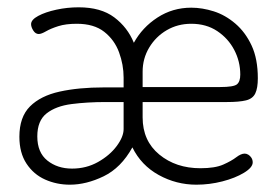

<svg xmlns="http://www.w3.org/2000/svg" viewBox="-20 -499 763 525"><path d="M171 6Q135 6 103.5 -8Q72 -22 52.5 -51.5Q33 -81 33 -125Q33 -179 62 -208Q91 -237 143 -248.5Q195 -260 264 -260H318V-287Q318 -322 305.5 -356Q293 -390 265 -412Q237 -434 190 -434Q160 -434 139.5 -427.5Q119 -421 106 -413.5Q93 -406 86 -406Q77 -406 71 -415.5Q65 -425 65 -433Q65 -445 84.5 -455.5Q104 -466 134 -472.5Q164 -479 195 -479Q256 -479 292.5 -451.5Q329 -424 346 -382Q369 -424 410.5 -451Q452 -478 503 -478Q533 -478 564.5 -468Q596 -458 623.5 -434.5Q651 -411 668 -374.5Q685 -338 685 -285Q685 -258 678 -243.5Q671 -229 652.5 -224.5Q634 -220 601 -220H370V-178Q370 -114 415.5 -76.5Q461 -39 528 -39Q568 -39 590.5 -49Q613 -59 626 -69Q639 -79 649 -79Q654 -79 659 -76Q664 -73 667.5 -67.5Q671 -62 671 -55Q671 -41 647 -26.5Q623 -12 588 -3Q553 6 517 6Q462 6 414 -20.5Q366 -47 342 -96Q311 -40 263.5 -17Q216 6 171 6ZM177 -38Q216 -38 248 -56Q280 -74 299 -99.5Q318 -125 318 -146V-220H269Q219 -220 176 -214.5Q133 -209 107.5 -189Q82 -169 82 -126Q82 -82 109.5 -60Q137 -38 177 -38ZM370 -261H582Q619 -261 628 -268.5Q637 -276 637 -295Q637 -331 620.5 -362.5Q604 -394 574 -414Q544 -434 503 -434Q466 -434 436 -416.5Q406 -399 388 -369Q370 -339 370 -303Z"/></svg>

Font: Dosis Light
Style: Regular
Weight: 300
Designer: EdgarTolentino, PabloImpallari, IginoMarini
Foundry: EdgarTolentino, PabloImpallari, IginoMarini
Version: Version 3.001; ttfautohint (v1.8.2)